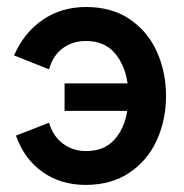

<svg xmlns="http://www.w3.org/2000/svg" viewBox="-20 -516 523 546"><path d="M25.4 -130.4 119.6 -167Q129.9 -129.9 158.2 -108.2Q186.5 -86.4 224.6 -86.4Q275.9 -86.4 304.9 -118.4Q334 -150.4 341.8 -200.7H163.6V-278.8H342.8Q335.4 -331.1 306.2 -365.2Q276.9 -399.4 224.6 -399.4Q185.5 -399.4 157.7 -378.2Q129.9 -356.9 119.6 -318.8L20 -358.4Q47.9 -422.9 101.3 -459.5Q154.8 -496.1 224.6 -496.1Q298.3 -496.1 349.6 -460.9Q400.9 -425.8 426.5 -368.2Q452.1 -310.5 452.1 -243.2Q452.1 -175.8 426.3 -118.2Q400.4 -60.5 348.9 -25.4Q297.4 9.8 223.6 9.8Q152.8 9.8 100.8 -27.1Q48.8 -64 25.4 -130.4Z"/></svg>

Font: Acari Sans SemiBold
Style: Regular
Weight: 600
Designer: Alfredo Marco Pradil and Stefan Peev
Foundry: Hanken Design Co.
Version: Version 1.045;January 11, 2019;FontCreator 11.5.0.2425 64-bi